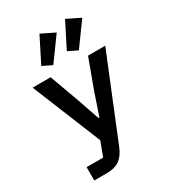

<svg xmlns="http://www.w3.org/2000/svg" viewBox="-233 -916 1106 1236"><g transform="rotate(-30 320.0 -297.5)"><path d="M462 -516H590L342 93Q320 148 284.5 174Q249 200 188 200H95V101H218L258 -5L50 -516H184L263 -299L320 -134H326L382 -299ZM238 -575 168 -609 262 -795 362 -746ZM452 -795 552 -746 428 -575 358 -609Z"/></g></svg>

Font: Writer SemiBold
Style: Regular
Weight: 600
Monospace: yes
Designer: Mike Abbink, Paul van der Laan, Pieter van Rosmalen
Foundry: Bold Monday
Version: Version 2.001 2020